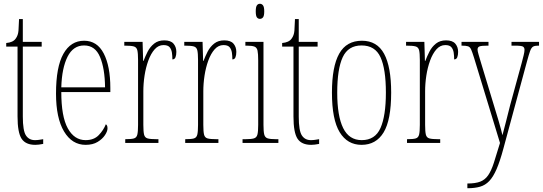

<svg xmlns="http://www.w3.org/2000/svg" viewBox="-20 -758 2878 1018"><path d="M167 10Q116 10 94.5 -22.5Q73 -55 73 -141V-511H13V-530Q49 -533 63 -553Q76 -570 78 -596Q80 -622 81 -657H101V-536H201V-511H101V-140Q101 -65 117.5 -40Q134 -15 165 -15Q177 -15 186.5 -16.5Q196 -18 209 -20V5Q184 10 167 10Z M434 10Q362 10 319.5 -61Q277 -132 277 -262Q277 -403 316 -472.5Q355 -542 426 -542Q495 -542 530 -474.5Q565 -407 565 -291V-270H305Q305 -140 339.5 -77.5Q374 -15 434 -15Q478 -15 503.5 -41.5Q529 -68 541 -99Q545 -97 547.5 -92Q550 -87 550 -77Q550 -62 536.5 -41.5Q523 -21 497.5 -5.5Q472 10 434 10ZM537 -295Q536 -394 510.5 -455.5Q485 -517 426 -517Q368 -517 338 -457Q308 -397 305 -295Z M644 0V-20H645Q676 -20 690 -24Q704 -28 708 -44Q712 -60 712 -96V-440Q712 -476 708 -492Q704 -508 689 -512Q674 -516 642 -516H639V-536H736L739 -435H741Q750 -459 763 -484.5Q776 -510 797.5 -527Q819 -544 851 -544Q885 -544 900 -526.5Q915 -509 915 -483Q915 -466 910.5 -454.5Q906 -443 894 -443Q894 -462 891.5 -479Q889 -496 879.5 -507.5Q870 -519 847 -519Q820 -519 800 -496.5Q780 -474 766.5 -437Q753 -400 746.5 -357.5Q740 -315 740 -274V-96Q740 -60 744 -44Q748 -28 763 -24Q778 -20 809 -20H820V0Z M962 0V-20H963Q994 -20 1008 -24Q1022 -28 1026 -44Q1030 -60 1030 -96V-440Q1030 -476 1026 -492Q1022 -508 1007 -512Q992 -516 960 -516H957V-536H1054L1057 -435H1059Q1068 -459 1081 -484.5Q1094 -510 1115.5 -527Q1137 -544 1169 -544Q1203 -544 1218 -526.5Q1233 -509 1233 -483Q1233 -466 1228.5 -454.5Q1224 -443 1212 -443Q1212 -462 1209.5 -479Q1207 -496 1197.5 -507.5Q1188 -519 1165 -519Q1138 -519 1118 -496.5Q1098 -474 1084.5 -437Q1071 -400 1064.5 -357.5Q1058 -315 1058 -274V-96Q1058 -60 1062 -44Q1066 -28 1081 -24Q1096 -20 1127 -20H1138V0Z M1358 -658Q1348 -658 1342 -666Q1336 -674 1336 -698Q1336 -721 1342 -729.5Q1348 -738 1358 -738Q1368 -738 1374.5 -729.5Q1381 -721 1381 -698Q1381 -674 1374.5 -666Q1368 -658 1358 -658ZM1266 0V-20H1282Q1313 -20 1327 -24.5Q1341 -29 1345 -45Q1349 -61 1349 -96V-437Q1349 -473 1345.5 -489.5Q1342 -506 1329 -511Q1316 -516 1287 -516H1281V-536H1377V-96Q1377 -61 1381 -45Q1385 -29 1399 -24.5Q1413 -20 1443 -20H1456V0Z M1630 10Q1579 10 1557.5 -22.5Q1536 -55 1536 -141V-511H1476V-530Q1512 -533 1526 -553Q1539 -570 1541 -596Q1543 -622 1544 -657H1564V-536H1664V-511H1564V-140Q1564 -65 1580.5 -40Q1597 -15 1628 -15Q1640 -15 1649.5 -16.5Q1659 -18 1672 -20V5Q1647 10 1630 10Z M1897 10Q1822 10 1781 -57Q1740 -124 1740 -267Q1740 -405 1778.5 -473.5Q1817 -542 1899 -542Q1979 -542 2016.5 -473Q2054 -404 2054 -267Q2054 -122 2014 -56Q1974 10 1897 10ZM1898 -15Q1969 -15 1997.5 -79.5Q2026 -144 2026 -267Q2026 -392 1997.5 -454.5Q1969 -517 1897 -517Q1826 -517 1797 -454.5Q1768 -392 1768 -267Q1768 -143 1799.5 -79Q1831 -15 1898 -15Z M2138 0V-20H2139Q2170 -20 2184 -24Q2198 -28 2202 -44Q2206 -60 2206 -96V-440Q2206 -476 2202 -492Q2198 -508 2183 -512Q2168 -516 2136 -516H2133V-536H2230L2233 -435H2235Q2244 -459 2257 -484.5Q2270 -510 2291.5 -527Q2313 -544 2345 -544Q2379 -544 2394 -526.5Q2409 -509 2409 -483Q2409 -466 2404.5 -454.5Q2400 -443 2388 -443Q2388 -462 2385.5 -479Q2383 -496 2373.5 -507.5Q2364 -519 2341 -519Q2314 -519 2294 -496.5Q2274 -474 2260.5 -437Q2247 -400 2240.5 -357.5Q2234 -315 2234 -274V-96Q2234 -60 2238 -44Q2242 -28 2257 -24Q2272 -20 2303 -20H2314V0Z M2458 215Q2501 215 2526.5 205Q2552 195 2568.5 171Q2585 147 2598.5 105Q2612 63 2631 0L2493 -453Q2484 -482 2478 -495.5Q2472 -509 2461.5 -512.5Q2451 -516 2428 -516H2427V-536H2570V-516H2567Q2533 -516 2522.5 -512Q2512 -508 2512 -495Q2512 -487 2517.5 -468.5Q2523 -450 2531 -423L2591 -225Q2610 -164 2624 -116Q2638 -68 2644 -41Q2651 -69 2662 -110Q2673 -151 2685 -201L2746 -424Q2752 -447 2756.5 -465Q2761 -483 2761 -494Q2761 -505 2753.5 -510.5Q2746 -516 2710 -516H2692V-536H2838V-516H2833Q2815 -516 2806 -510.5Q2797 -505 2790.5 -487Q2784 -469 2774 -432L2649 30Q2631 97 2613 138.5Q2595 180 2574 202Q2553 224 2525 232Q2497 240 2459 240H2458Z"/></svg>

Font: Noto Serif Myanmar ExtraCondensed Thin
Style: Regular
Weight: 100
Width: 2
Designer: Ben Mitchell and the Monotype Design Team
Foundry: Monotype Imaging Inc.
Version: Version 2.106; ttfautohint (v1.8.4.7-5d5b)